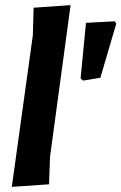

<svg xmlns="http://www.w3.org/2000/svg" viewBox="-20 -724 473 748"><path d="M255 -704 175 -114 171 -6 26 4 108 -587 111 -694ZM427 -641 433 -632 371 -421 303 -410 294 -419 315 -635Z"/></svg>

Font: Alegreya Sans SC ExtraBold
Style: Italic
Weight: 800
Italic angle: -7°
Designer: Juan Pablo del Peral
Foundry: Huerta Tipografica
Version: Version 2.007